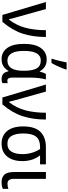

<svg xmlns="http://www.w3.org/2000/svg" viewBox="744 -1576 843 2370"><g transform="rotate(90 1165.0 -391.5)"><path d="M165 0H250Q355 -123 396 -251Q437 -379 437 -537H353Q353 -398 324 -286.5Q295 -175 222 -81H218Q213 -107 201 -148.5Q189 -190 179 -227L92 -537H5Z M758 -606Q781 -645 803.5 -696Q826 -747 838 -782V-793H751Q746 -761 732 -705Q718 -649 707 -619V-606ZM855 -74H861Q871 -27 894.5 -8.5Q918 10 957 10Q989 10 1007 -1V-66Q992 -61 977 -61Q938 -61 938 -124V-338Q938 -393 944.5 -448.5Q951 -504 961 -537H894Q884 -522 876.5 -501.5Q869 -481 865 -462H860Q813 -547 717 -547Q625 -547 573.5 -475.5Q522 -404 522 -267Q522 -130 572.5 -60Q623 10 710 10Q763 10 798 -13Q833 -36 855 -74ZM609 -266Q609 -474 727 -474Q796 -474 825 -422.5Q854 -371 854 -267V-259Q854 -62 729 -62Q609 -62 609 -266Z M1184 0H1269Q1374 -123 1415 -251Q1456 -379 1456 -537H1372Q1372 -398 1343 -286.5Q1314 -175 1241 -81H1237Q1232 -107 1220 -148.5Q1208 -190 1198 -227L1111 -537H1024Z M1898 -465H2009V-537H1798Q1675 -537 1608 -469.5Q1541 -402 1541 -256Q1541 -127 1598 -58.5Q1655 10 1754 10Q1857 10 1913 -59.5Q1969 -129 1969 -245Q1969 -314 1950 -369.5Q1931 -425 1898 -465ZM1792 -465H1820Q1883 -367 1883 -248Q1883 -161 1852 -111.5Q1821 -62 1755 -62Q1689 -62 1658.5 -113Q1628 -164 1628 -257Q1628 -368 1668 -416.5Q1708 -465 1792 -465Z M2104 -537V-143Q2104 -57 2137 -23.5Q2170 10 2229 10Q2279 10 2312 -6V-74Q2284 -63 2246 -63Q2188 -63 2188 -144V-537Z"/></g></svg>

Font: Noto Sans UI SemiCondensed
Style: Regular
Weight: 400
Width: 4
Designer: Monotype Design Team
Foundry: Monotype Imaging Inc.
Version: 1.001